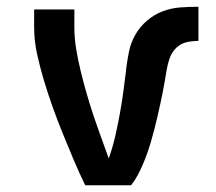

<svg xmlns="http://www.w3.org/2000/svg" viewBox="-20 -548 640 568"><path d="M232 0Q214 -37 198 -75Q182 -113 166.5 -151Q151 -189 137 -228Q123 -267 111 -306.5Q99 -346 90 -386.5Q81 -427 81 -468V-520H200V-468Q200 -435 205.5 -402Q211 -369 219 -336.5Q227 -304 236 -272.5Q245 -241 255.5 -209.5Q266 -178 277.5 -146.5Q289 -115 300 -84L302 -79V-80Q313 -111 320.5 -143.5Q328 -176 334 -208.5Q340 -241 344.5 -274Q349 -307 353 -340V-342Q356 -368 361.5 -395Q367 -422 380.5 -445.5Q394 -469 415 -487Q436 -505 461 -514.5Q486 -524 513 -526Q540 -528 567 -528V-427Q549 -427 531.5 -423Q514 -419 501 -406Q488 -393 482 -376Q476 -359 473 -341Q470 -323 467 -305.5Q464 -288 460.5 -270.5Q457 -253 453 -235Q449 -217 445 -199.5Q441 -182 436.5 -165Q432 -148 427 -130.5Q422 -113 416 -96Q410 -79 403 -62.5Q396 -46 387.5 -30Q379 -14 368 0Z"/></svg>

Font: Iosevka Book
Style: Bold
Weight: 700
Designer: Belleve Invis
Foundry: Belleve Invis
Version: Version 28.0.7; ttfautohint (v1.8.3)